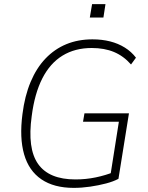

<svg xmlns="http://www.w3.org/2000/svg" viewBox="-20 -904 719 932"><path d="M338 8Q242 8 181 -33.5Q120 -75 97 -155Q74 -235 89 -350Q100 -438 128.5 -506Q157 -574 201 -620Q245 -666 302 -689.5Q359 -713 429 -713Q475 -713 514.5 -703Q554 -693 586 -673Q618 -653 640 -624L616 -591Q580 -632 533.5 -651.5Q487 -671 425 -671Q344 -671 283.5 -634Q223 -597 185.5 -523.5Q148 -450 134 -341Q112 -183 165 -108Q218 -33 346 -33Q397 -33 445 -43Q493 -53 535 -70L513 -34L557 -313H383L390 -354H606L555 -36Q531 -23 495 -13.5Q459 -4 418 2Q377 8 338 8ZM416 -819 427 -884H492L482 -819Z"/></svg>

Font: Nunito Sans 10pt SemiCondensed ExtraLight
Style: Italic
Weight: 250
Width: 4
Italic angle: -9°
Designer: Vernon Adams
Foundry: Vernon Adams
Version: Version 3.101;gftools[0.9.27]